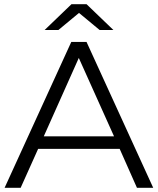

<svg xmlns="http://www.w3.org/2000/svg" viewBox="-20 -901 757 921"><path d="M358 -623 527 -247H190ZM637 0H715L395 -700H322L2 0H79L163 -187H554ZM260 -757 359 -839 458 -757H524L395 -881H323L194 -757Z"/></svg>

Font: Montserrat Z
Style: Regular
Weight: 400
Designer: Julieta Ulanovsky
Foundry: Julieta Ulanovsky
Version: Version 8.000